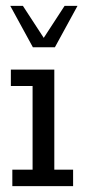

<svg xmlns="http://www.w3.org/2000/svg" viewBox="-20 -634 295 654"><path d="M22 0V-56H91V-341H17V-397H165V-56H229V0ZM92 -473 15 -614H58L129 -505L200 -614H244L167 -473Z"/></svg>

Font: Rokkitt
Style: Regular
Weight: 400
Designer: Vernon Adams
Foundry: Vernon Adams
Version: Version 3.103